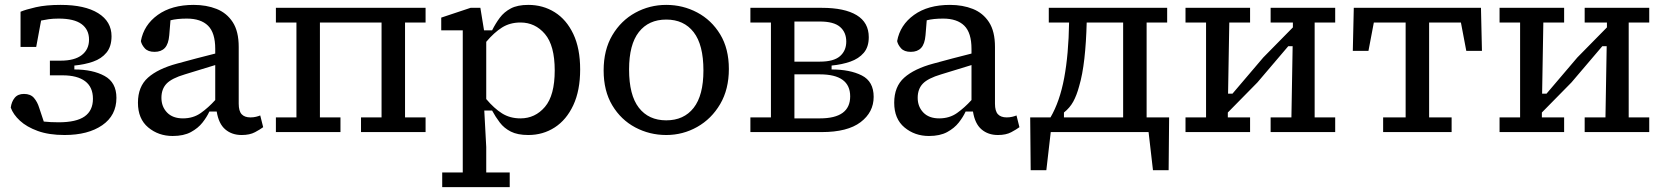

<svg xmlns="http://www.w3.org/2000/svg" viewBox="-20 -540 6803 785"><path d="M244 12Q180 12 134.5 -4.5Q89 -21 61.5 -46.5Q34 -72 24 -100Q27 -124 40 -140Q53 -156 78 -156Q105 -156 119 -139.5Q133 -123 140 -100L159 -43Q186 -40 220 -40Q292 -40 326 -64Q360 -88 360 -136Q360 -184 328 -208Q296 -232 236 -232H184V-292H228Q285 -292 314.5 -315Q344 -338 344 -378Q344 -419 313.5 -441.5Q283 -464 220 -464Q196 -464 179 -461.5Q162 -459 148 -456L128 -348H64V-492Q85 -501 126.5 -510.5Q168 -520 228 -520Q327 -520 381.5 -486Q436 -452 436 -392Q436 -350 415.5 -325Q395 -300 360.5 -288Q326 -276 284 -272V-256Q359 -256 407.5 -229.5Q456 -203 456 -140Q456 -68 398 -28Q340 12 244 12Z M968 12Q928 12 901 -11Q874 -34 866 -84H836Q826 -62 808 -39Q790 -16 760.5 0Q731 16 686 16Q628 16 586 -19Q544 -54 544 -120Q544 -186 585 -222.5Q626 -259 704 -280Q743 -291 782 -301Q821 -311 860 -321V-340Q860 -406 830.5 -435Q801 -464 744 -464Q704 -464 677 -457L672 -396Q669 -360 654 -344Q639 -328 612 -328Q585 -328 572 -342.5Q559 -357 556 -372Q568 -438 625 -479Q682 -520 772 -520Q824 -520 865.5 -503.5Q907 -487 931.5 -449.5Q956 -412 956 -348V-116Q956 -86 968 -73Q980 -60 1004 -60Q1016 -60 1026.5 -62.5Q1037 -65 1044 -68L1056 -20Q1044 -11 1022.5 0.5Q1001 12 968 12ZM640 -140Q640 -104 663 -80Q686 -56 728 -56Q770 -56 801 -78Q832 -100 860 -131V-274L736 -236Q682 -220 661 -198Q640 -176 640 -140Z M1108 0V-60H1192V-448H1108V-508H1720V-448H1636V-60H1720V0H1456V-60H1540V-448H1288V-60H1372V0Z M2108 -448Q2065 -448 2032.5 -427.5Q2000 -407 1968 -369V-135Q2000 -97 2032.5 -76.5Q2065 -56 2108 -56Q2168 -56 2208 -103Q2248 -150 2248 -252Q2248 -354 2208 -401Q2168 -448 2108 -448ZM2140 12Q2096 12 2068.5 -2Q2041 -16 2023.5 -39Q2006 -62 1992 -88H1960L1968 61V165H2064V225H1788V165H1872V-416H1784V-468L1904 -508H1944L1959 -416H1992Q2006 -444 2023.5 -467.5Q2041 -491 2068.5 -505.5Q2096 -520 2140 -520Q2200 -520 2248 -490Q2296 -460 2324 -401Q2352 -342 2352 -256Q2352 -170 2324 -110Q2296 -50 2248 -19Q2200 12 2140 12Z M2704 12Q2636 12 2577.5 -19Q2519 -50 2483.5 -109Q2448 -168 2448 -252Q2448 -336 2483.5 -396Q2519 -456 2577.5 -488Q2636 -520 2704 -520Q2772 -520 2830.5 -489Q2889 -458 2924.5 -399.5Q2960 -341 2960 -258Q2960 -175 2924.5 -114.5Q2889 -54 2830.5 -21Q2772 12 2704 12ZM2704 -48Q2776 -48 2816 -99Q2856 -150 2856 -252Q2856 -357 2816 -408.5Q2776 -460 2704 -460Q2632 -460 2592 -409Q2552 -358 2552 -256Q2552 -151 2592 -99.5Q2632 -48 2704 -48Z M3332 -236H3228V-56H3332Q3456 -56 3456 -146Q3456 -236 3332 -236ZM3048 0V-60H3132V-448H3048V-508H3340Q3433 -508 3482.5 -478Q3532 -448 3532 -388Q3532 -348 3511.5 -324Q3491 -300 3456.5 -288Q3422 -276 3380 -272V-256Q3455 -256 3503.5 -231.5Q3552 -207 3552 -144Q3552 -81 3498.5 -40.5Q3445 0 3340 0ZM3332 -452H3228V-288H3332Q3389 -288 3414.5 -310.5Q3440 -333 3440 -370Q3440 -408 3414.5 -430Q3389 -452 3332 -452Z M4060 12Q4020 12 3993 -11Q3966 -34 3958 -84H3928Q3918 -62 3900 -39Q3882 -16 3852.5 0Q3823 16 3778 16Q3720 16 3678 -19Q3636 -54 3636 -120Q3636 -186 3677 -222.5Q3718 -259 3796 -280Q3835 -291 3874 -301Q3913 -311 3952 -321V-340Q3952 -406 3922.5 -435Q3893 -464 3836 -464Q3796 -464 3769 -457L3764 -396Q3761 -360 3746 -344Q3731 -328 3704 -328Q3677 -328 3664 -342.5Q3651 -357 3648 -372Q3660 -438 3717 -479Q3774 -520 3864 -520Q3916 -520 3957.5 -503.5Q3999 -487 4023.5 -449.5Q4048 -412 4048 -348V-116Q4048 -86 4060 -73Q4072 -60 4096 -60Q4108 -60 4118.5 -62.5Q4129 -65 4136 -68L4148 -20Q4136 -11 4114.5 0.5Q4093 12 4060 12ZM3732 -140Q3732 -104 3755 -80Q3778 -56 3820 -56Q3862 -56 3893 -78Q3924 -100 3952 -131V-274L3828 -236Q3774 -220 3753 -198Q3732 -176 3732 -140Z M4330 -80V-60H4572V-448H4423Q4421 -367 4413.5 -300.5Q4406 -234 4392 -187Q4382 -150 4368 -124.5Q4354 -99 4330 -80ZM4268 -448V-508H4752V-448H4668V-60H4760L4758 156H4694L4676 0H4276L4258 156H4194L4192 -60H4275Q4313 -125 4331 -221.5Q4349 -318 4351 -448Z M5175 -448V-508H5439V-448H5355V-60H5439V0H5175V-60H5260L5265 -351H5247L5121 -203L5000 -80V-60H5091V0H4827V-60H4911V-448H4827V-508H5091V-448H5006L5001 -157H5019L5145 -305L5266 -428V-448Z M5635 0V-60H5727V-448H5597L5575 -332H5511L5515 -508H6035L6039 -332H5975L5953 -448H5823V-60H5915V0Z M6459 -448V-508H6723V-448H6639V-60H6723V0H6459V-60H6544L6549 -351H6531L6405 -203L6284 -80V-60H6375V0H6111V-60H6195V-448H6111V-508H6375V-448H6290L6285 -157H6303L6429 -305L6550 -428V-448Z"/></svg>

Font: Source Serif 4 Caption
Style: Regular
Weight: 400
Designer: Frank Grießhammer
Foundry: Adobe Systems Incorporated
Version: Version 4.004;hotconv 1.0.117;makeotfexe 2.5.65602